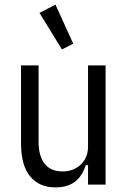

<svg xmlns="http://www.w3.org/2000/svg" viewBox="-20 -799 553 831"><path d="M361 0V-84H351Q336 -37 304.5 -12.5Q273 12 219 12Q150 12 110.5 -35.5Q71 -83 71 -180V-516H147V-185Q147 -124 173 -90.5Q199 -57 251 -57Q282 -57 306.5 -70Q331 -83 346 -107Q361 -131 361 -164V-516H437V0ZM248 -585 151 -743 220 -779 297 -610Z"/></svg>

Font: IBM Plex Sans Condensed
Style: Regular
Weight: 400
Width: 3
Designer: Mike Abbink, Paul van der Laan, Pieter van Rosmalen
Foundry: Bold Monday
Version: Version 3.201